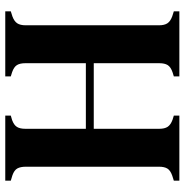

<svg xmlns="http://www.w3.org/2000/svg" viewBox="-6 -695 701 729"><g transform="rotate(-90 344.5 -330.5)"><path d="M23 0V-21L42 -27Q62 -34 69 -45.5Q76 -57 76 -77V-583Q76 -603 69.5 -615Q63 -627 43 -634L23 -640V-661H270V-640L253 -635Q234 -628 227 -616.5Q220 -605 220 -585V-355H469V-585Q469 -605 462 -616.5Q455 -628 435 -635L419 -640V-661H666V-640L647 -634Q628 -627 620.5 -615.5Q613 -604 613 -584V-77Q613 -57 620.5 -45.5Q628 -34 647 -27L666 -21V0H419V-21L435 -26Q455 -33 462 -44.5Q469 -56 469 -76V-325H220V-76Q220 -56 227.5 -44.5Q235 -33 254 -26L270 -21V0Z"/></g></svg>

Font: DeepMind Serif Text
Style: Regular
Weight: 400
Designer: Frank Grießhammer / Modifications: Colophon Foundry
Foundry: Colophon Foundry
Version: Version 5.003; ttfautohint (v1.8.2)